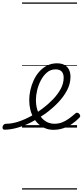

<svg xmlns="http://www.w3.org/2000/svg" viewBox="-178 -1030 667 1550"><path d="M253 18Q219 18 189.5 6.5Q160 -5 135.5 -26.5Q111 -48 93.5 -78Q76 -108 67 -144.5Q58 -181 58 -222Q58 -261 67 -302Q76 -343 94 -382Q112 -421 139 -451.5Q166 -482 202 -500.5Q238 -519 282 -519Q319 -519 343.5 -505Q368 -491 379.5 -466.5Q391 -442 391 -410Q391 -354 363.5 -301.5Q336 -249 290.5 -201.5Q245 -154 190 -114Q137 -76 79.5 -46Q22 -16 -35 0.5Q-92 17 -143 17Q-152 17 -155.5 9.5Q-159 2 -157 -7Q-155 -16 -148 -23.5Q-141 -31 -128 -31Q-82 -31 -31 -47.5Q20 -64 70.5 -91.5Q121 -119 167 -155Q211 -188 249.5 -228Q288 -268 312 -312Q336 -356 336 -402Q336 -435 320 -452.5Q304 -470 270 -470Q231 -470 201.5 -445Q172 -420 152 -382Q132 -344 122 -301.5Q112 -259 112 -224Q112 -180 123 -144.5Q134 -109 154.5 -83.5Q175 -58 202 -44.5Q229 -31 262 -31Q293 -31 320.5 -41Q348 -51 375 -70Q402 -89 429 -113Q437 -121 445 -120Q453 -119 460 -113Q467 -106 469 -97Q471 -88 462 -79Q438 -54 406 -31.5Q374 -9 335.5 4.5Q297 18 253 18ZM0 490H444V500H0ZM0 -20H444V0H0ZM0 -505H444V-500H0ZM0 -1010H444V-1000H0Z"/></svg>

Font: Playwrite MX Guides
Style: Regular
Weight: 400
Designer: Veronika Burian, José Scaglione
Foundry: TypeTogether
Version: Version 1.003